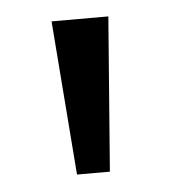

<svg xmlns="http://www.w3.org/2000/svg" viewBox="-32 -745 290 320"><g transform="rotate(-5 112.5 -585.0)"><path d="M160 -714 140 -456H85L65 -714Z"/></g></svg>

Font: Noto Sans Tamil Supplement
Style: Regular
Weight: 400
Designer: Ek Type
Foundry: Ek Type
Version: Version 2.001; ttfautohint (v1.8.4.7-5d5b)